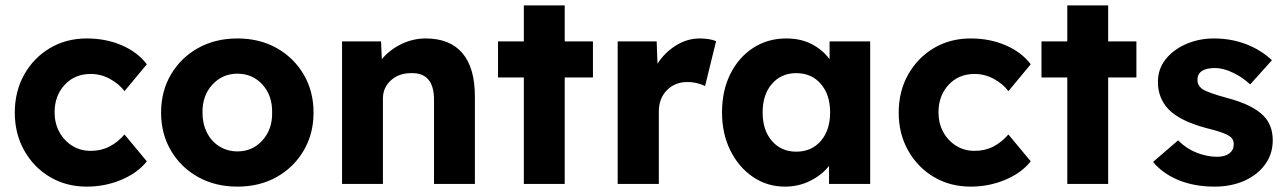

<svg xmlns="http://www.w3.org/2000/svg" viewBox="-20 -684 4780 714"><path d="M303 10Q226 10 165.5 -26Q105 -62 70 -124.5Q35 -187 35 -265Q35 -344 70 -406.5Q105 -469 165.5 -505Q226 -541 303 -541Q374 -541 433 -515.5Q492 -490 526 -445L443 -345Q423 -372 389 -390.5Q355 -409 317 -409Q258 -409 220.5 -368.5Q183 -328 183 -266Q183 -226 200.5 -193.5Q218 -161 248.5 -142Q279 -123 317 -123Q356 -123 387 -139Q418 -155 443 -184L526 -84Q492 -41 431.5 -15.5Q371 10 303 10Z M863 10Q781 10 717 -25.5Q653 -61 616 -123.5Q579 -186 579 -265Q579 -345 616 -407.5Q653 -470 717 -505.5Q781 -541 863 -541Q945 -541 1008.5 -505.5Q1072 -470 1109 -407.5Q1146 -345 1146 -265Q1146 -186 1109 -123.5Q1072 -61 1008.5 -25.5Q945 10 863 10ZM863 -121Q919 -121 956 -162Q993 -203 992 -265Q993 -329 956 -369.5Q919 -410 863 -410Q807 -410 769.5 -369Q732 -328 733 -265Q733 -224 749.5 -191Q766 -158 796 -139.5Q826 -121 863 -121Z M1252 0V-530H1397L1400 -464Q1428 -498 1471.5 -519.5Q1515 -541 1563 -541Q1653 -541 1699.5 -486.5Q1746 -432 1746 -325V0H1594V-313Q1594 -415 1508 -412Q1463 -412 1433.5 -385Q1404 -358 1404 -318V0Z M1928 0V-396H1832V-530H1928V-664H2080V-530H2185V-396H2080V0Z M2277 0V-530H2422L2425 -447Q2451 -488 2493 -514.5Q2535 -541 2582 -541Q2600 -541 2615.5 -538.5Q2631 -536 2643 -531L2602 -364Q2591 -370 2573 -374.5Q2555 -379 2536 -379Q2490 -379 2460 -348.5Q2430 -318 2430 -269V0Z M2899 10Q2833 10 2780 -26Q2727 -62 2696 -124.5Q2665 -187 2665 -266Q2665 -347 2696 -409Q2727 -471 2781 -506Q2835 -541 2904 -541Q2958 -541 2998.5 -520Q3039 -499 3065 -464V-530H3216V0H3063V-67Q3036 -33 2993 -11.5Q2950 10 2899 10ZM2941 -120Q2998 -120 3032.5 -160Q3067 -200 3067 -266Q3067 -332 3032.5 -372Q2998 -412 2941 -412Q2885 -412 2850.5 -372Q2816 -332 2816 -266Q2816 -200 2850.5 -160Q2885 -120 2941 -120Z M3590 10Q3513 10 3452.5 -26Q3392 -62 3357 -124.5Q3322 -187 3322 -265Q3322 -344 3357 -406.5Q3392 -469 3452.5 -505Q3513 -541 3590 -541Q3661 -541 3720 -515.5Q3779 -490 3813 -445L3730 -345Q3710 -372 3676 -390.5Q3642 -409 3604 -409Q3545 -409 3507.5 -368.5Q3470 -328 3470 -266Q3470 -226 3487.5 -193.5Q3505 -161 3535.5 -142Q3566 -123 3604 -123Q3643 -123 3674 -139Q3705 -155 3730 -184L3813 -84Q3779 -41 3718.5 -15.5Q3658 10 3590 10Z M3949 0V-396H3853V-530H3949V-664H4101V-530H4206V-396H4101V0Z M4497 10Q4421 10 4362 -14.5Q4303 -39 4268 -82L4361 -162Q4392 -131 4430.5 -116Q4469 -101 4506 -101Q4535 -101 4551.5 -113.5Q4568 -126 4568 -147Q4568 -169 4550 -179Q4531 -192 4465 -208Q4368 -234 4326 -277Q4286 -319 4286 -379Q4286 -428 4315 -464Q4344 -500 4391.5 -520.5Q4439 -541 4494 -541Q4559 -541 4614.5 -519.5Q4670 -498 4710 -460L4629 -370Q4602 -396 4565.5 -413.5Q4529 -431 4499 -431Q4433 -431 4433 -387Q4433 -365 4454 -351Q4464 -345 4486.5 -337Q4509 -329 4546 -319Q4640 -294 4680 -252Q4713 -218 4713 -162Q4713 -112 4685 -73Q4657 -34 4608 -12Q4559 10 4497 10Z"/></svg>

Font: Readex Pro bold
Style: Bold
Weight: 700
Designer: Bonnie Shaver-Troup, Thomas Jockin
Foundry: Lexend
Version: Version 1.200; ttfautohint (v1.8.3)